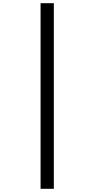

<svg xmlns="http://www.w3.org/2000/svg" viewBox="-20 -814 591 1202"><path d="M234 -794H317V368H234Z"/></svg>

Font: Noto Sans Kannada Medium
Style: Regular
Weight: 500
Designer: Jelle Bosma - Monotype Design Team
Foundry: Monotype Imaging Inc.
Version: Version 2.005; ttfautohint (v1.8.4.7-5d5b)